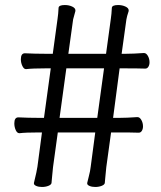

<svg xmlns="http://www.w3.org/2000/svg" viewBox="-20 -722 640 764"><path d="M341 -59 359 -195H210L191 -57Q189 -42 187 -16L185 6Q184 13 172.5 17.5Q161 22 147 22Q134 22 124.5 18Q115 14 115 8V6Q127 -43 129 -59L147 -195H134Q82 -195 58 -192H57Q48 -192 42.5 -204.5Q37 -217 37 -231Q37 -255 53 -255Q93 -253 135 -253H155L182 -450H160Q110 -450 84 -447H83Q75 -447 69 -459.5Q63 -472 63 -486Q63 -510 79 -510Q119 -508 161 -508H190L209 -647Q212 -667 213 -690Q213 -702 238 -702Q254 -702 267 -696Q280 -690 280 -681V-678Q272 -650 271 -645L252 -508H402L421 -647Q424 -667 425 -690Q425 -702 450 -702Q466 -702 479 -696Q492 -690 492 -681V-678Q485 -657 483 -645L464 -508H481Q510 -508 552 -511H553Q562 -511 568.5 -499.5Q575 -488 575 -474Q575 -464 570.5 -456.5Q566 -449 558 -449Q528 -450 480 -450H456L430 -253H455Q484 -253 526 -256H527Q536 -256 542.5 -244.5Q549 -233 549 -219Q549 -209 544.5 -201.5Q540 -194 532 -194Q502 -195 454 -195H422L403 -57L399 -16L397 6Q396 13 384.5 17.5Q373 22 359 22Q346 22 336.5 18Q327 14 327 8V6Q328 0 333.5 -20.5Q339 -41 341 -59ZM367 -253 394 -450H244L217 -253Z"/></svg>

Font: Iansui 0.93
Style: Regular
Weight: 400
Designer: But Ko / Fontworks Inc.
Foundry: zi-hi.com / Fontworks Inc.
Version: Version 0.931